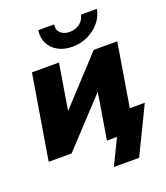

<svg xmlns="http://www.w3.org/2000/svg" viewBox="-158 -839 955 1103"><g transform="rotate(-20 319.5 -287.5)"><path d="M525.9 0H360.4L406.7 -280.8H405.8L144.5 0H4.4L89.8 -515.6H254.9L209 -236.8H209.5L467.3 -515.6H611.3ZM359.9 -574.2Q309.1 -574.2 272 -595Q234.9 -615.7 217.3 -651.4Q199.7 -687 207 -731H303.7Q298.3 -699.2 318.1 -679.4Q337.9 -659.7 374 -659.7Q409.7 -659.7 435.8 -679.4Q461.9 -699.2 467.3 -731H564.9Q557.6 -687 528.1 -651.4Q498.5 -615.7 454.8 -595Q411.1 -574.2 359.9 -574.2ZM346.2 156.2 421.9 0H378.9L400.4 -129.9H639.2L500.5 156.2Z"/></g></svg>

Font: Inter Display ExtraBold
Style: Italic
Weight: 800
Italic angle: -9.39999°
Designer: Rasmus Andersson
Foundry: rsms
Version: Version 4.000;git-a52131595